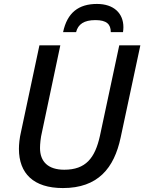

<svg xmlns="http://www.w3.org/2000/svg" viewBox="-20 -944 732 974"><path d="M300 -781H366C376 -821 406 -842 464 -842C521 -842 542 -821 542 -781H604C605 -789 606 -797 606 -806C606 -877 557 -924 472 -924C379 -924 321 -880 300 -781ZM299 10C477 10 559 -91 592 -246L692 -714H585L487 -255C462 -142 415 -83 306 -83C224 -83 183 -124 183 -193C183 -213 186 -246 193 -274L286 -714H180L87 -277C79 -244 76 -211 76 -189C76 -64 150 10 299 10Z"/></svg>

Font: Noto Sans Medium
Style: Italic
Weight: 500
Italic angle: -12°
Designer: Monotype Design Team
Foundry: Monotype Imaging Inc.
Version: Version 2.013